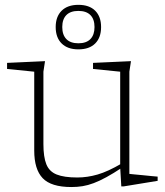

<svg xmlns="http://www.w3.org/2000/svg" viewBox="-20 -744 666 774"><path d="M155 -163.5Q155 -111 166.8 -81.8Q178.5 -52.5 208.5 -40.5Q238.5 -28.5 291.5 -28.5Q332 -28.5 373.5 -40.5Q415 -52.5 470.5 -85L473 -69Q437 -45 409 -29.8Q381 -14.5 357.8 -5.8Q334.5 3 313 6.5Q291.5 10 268 10Q186 10 152 -25.8Q118 -61.5 118 -137V-455L8.5 -466V-490.5L161.5 -497.5L155 -455ZM469 7.5 464.5 -69V-455L355 -466V-490.5L508 -497.5L501.5 -455V-43Q506 -42.5 521 -41Q536 -39.5 555 -37.8Q574 -36 590.8 -34.2Q607.5 -32.5 615.5 -32V-15L478 7.5ZM296 -724.5Q340 -724.5 363.8 -700.8Q387.5 -677 387.5 -635Q387.5 -592.5 363.8 -568.8Q340 -545 296 -545Q252.5 -545 228.5 -568.8Q204.5 -592.5 204.5 -635Q204.5 -677 228.5 -700.8Q252.5 -724.5 296 -724.5ZM296 -569.5Q328 -569.5 344.5 -586.5Q361 -603.5 361 -635Q361 -666.5 344.5 -683.2Q328 -700 296 -700Q264 -700 247.5 -683.2Q231 -666.5 231 -635Q231 -603.5 247.5 -586.5Q264 -569.5 296 -569.5Z"/></svg>

Font: Newsreader 9pt ExtraLight
Style: Regular
Weight: 250
Designer: Hugues Gentile
Foundry: Production Type
Version: Version 1.003